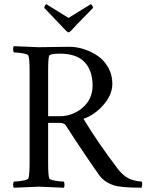

<svg xmlns="http://www.w3.org/2000/svg" viewBox="-20 -879 688 902"><path d="M188 -841.8Q188 -846.7 191.2 -852.8Q194.3 -858.9 198.2 -858.9L301.8 -794.9L405.8 -858.9Q409.7 -858.9 413.3 -852.8Q417 -846.7 417 -841.8Q403.8 -828.1 370.6 -794.4Q337.4 -760.7 314 -734.9Q306.2 -727.1 301.8 -727.1Q297.9 -727.1 290 -734.9Q269.5 -756.8 239.3 -788.1Q209 -819.3 188 -841.8ZM44.9 2.9Q41.5 -1 41.7 -11.5Q42 -22 44.9 -25.9Q60.5 -25.9 86.2 -30.3Q111.8 -34.7 113.8 -42Q119.1 -59.6 119.1 -116.2V-543Q119.1 -599.6 113.8 -617.2Q111.8 -624.5 86.2 -628.7Q60.5 -632.8 44.9 -632.8Q42 -636.7 41.7 -647.5Q41.5 -658.2 44.9 -662.1Q147.5 -657.2 163.1 -657.2Q180.2 -657.2 226.6 -658.2Q272.9 -659.2 305.2 -659.2Q340.3 -659.2 375.5 -647.7Q410.6 -636.2 440.4 -615.5Q470.2 -594.7 489 -560.8Q507.8 -526.9 507.8 -485.8Q507.8 -434.1 466.3 -386.5Q424.8 -338.9 372.1 -320.8Q439.5 -209.5 533.2 -85.9Q555.7 -56.6 580.8 -42.7Q606 -28.8 646 -25.9Q648.9 -20.5 647.7 -10.3Q646.5 0 645 2.9Q547.4 2.9 513.2 -8.8Q471.7 -22.9 448.2 -53.2Q435.1 -70.8 383.5 -146.7Q332 -222.7 289.1 -290Q281.2 -301.8 258.8 -301.8H206.1V-116.2Q206.1 -58.1 210.9 -42Q212.9 -34.7 238.5 -30.3Q264.2 -25.9 279.8 -25.9Q282.7 -22 283 -11.5Q283.2 -1 279.8 2.9Q177.2 -2 163.1 -2Q147.5 -2 44.9 2.9ZM206.1 -333H259.8Q321.3 -333 368.2 -373.3Q415 -413.6 415 -477.1Q415 -546.4 377.7 -586.7Q340.3 -627 261.2 -627Q215.3 -627 210.9 -617.2Q206.1 -605 206.1 -542Z"/></svg>

Font: Crimson
Style: Roman
Weight: 400
Version: Version 0.8